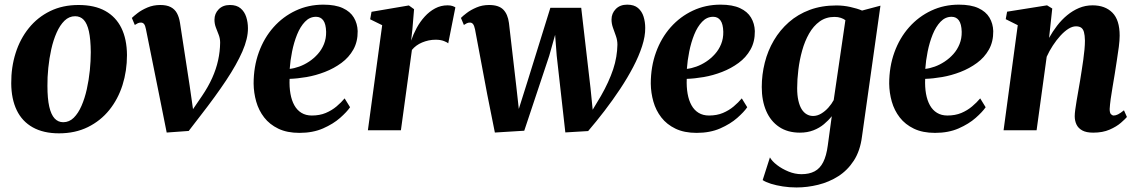

<svg xmlns="http://www.w3.org/2000/svg" viewBox="-20 -574 5010 846"><path d="M326 -552Q396.5 -552 443.5 -526Q490.5 -500 514.8 -450.8Q539 -401.5 539.5 -331.5Q539.5 -261.5 519.8 -199.2Q500 -137 461.5 -89.2Q423 -41.5 367.2 -14Q311.5 13.5 240 13.5Q171.5 13.5 124.5 -12.8Q77.5 -39 53.8 -88.2Q30 -137.5 29.5 -206.5Q29 -277.5 48.8 -340Q68.5 -402.5 107 -450.2Q145.5 -498 200.8 -525Q256 -552 326 -552ZM311 -502.5Q284.5 -502.5 264.2 -482.8Q244 -463 229.5 -430.2Q215 -397.5 206 -357.2Q197 -317 192.8 -275Q188.5 -233 189 -195.5Q189 -139.5 197 -104.2Q205 -69 220.5 -52.2Q236 -35.5 258.5 -35.5Q285 -35.5 305 -55.2Q325 -75 339.2 -107.8Q353.5 -140.5 362.5 -181Q371.5 -221.5 375.8 -263.8Q380 -306 380 -344Q379.5 -401 371.8 -435.8Q364 -470.5 349 -486.5Q334 -502.5 311 -502.5Z M623 -445.5Q620 -461.5 614.8 -468Q609.5 -474.5 601 -474.5Q593 -474.5 587 -471.5Q581 -468.5 574 -464L561 -495Q569 -503 586.5 -516.5Q604 -530 629.8 -541Q655.5 -552 686.5 -552Q714.5 -552 732.2 -542.8Q750 -533.5 759.5 -516.2Q769 -499 773 -474L815.5 -197.5L836.5 -51L798 -45.5L870 -151Q897.5 -191.5 915 -230.5Q932.5 -269.5 941 -308.2Q949.5 -347 950 -386Q950 -404 943.8 -420.2Q937.5 -436.5 931.2 -452.8Q925 -469 925 -487Q925 -514 943.5 -533Q962 -552 993 -552Q1023 -552 1040.2 -537.2Q1057.5 -522.5 1065 -499Q1072.5 -475.5 1072.5 -450Q1073 -404.5 1048 -347.2Q1023 -290 976.5 -220Q930 -150 865 -66.5L811.5 3L714.5 10L680 -162.5Z M1522.5 -101.5Q1508.5 -81 1478.5 -54.5Q1448.5 -28 1403.5 -8.2Q1358.5 11.5 1299.5 11.5Q1245 11.5 1206.5 -7Q1168 -25.5 1144 -56.5Q1120 -87.5 1109 -126.2Q1098 -165 1097.5 -205.5Q1097.5 -280 1120.5 -343.5Q1143.5 -407 1185.2 -454Q1227 -501 1283 -527.2Q1339 -553.5 1405 -553.5Q1457.5 -553.5 1490.5 -538.2Q1523.5 -523 1539.2 -496.5Q1555 -470 1556 -437Q1556.5 -390.5 1537 -355.8Q1517.5 -321 1484.5 -296.8Q1451.5 -272.5 1411.5 -257Q1371.5 -241.5 1330.8 -234.5Q1290 -227.5 1256 -226.5Q1254.5 -190.5 1259.8 -161Q1265 -131.5 1277 -110Q1289 -88.5 1308.2 -76.8Q1327.5 -65 1354 -65Q1388.5 -65 1415.2 -76.2Q1442 -87.5 1462.8 -105Q1483.5 -122.5 1498.5 -140.5ZM1372.5 -500Q1344.5 -500 1323.8 -478.2Q1303 -456.5 1289 -421.8Q1275 -387 1267 -347Q1259 -307 1256.5 -270.5Q1276 -272.5 1298.2 -280.5Q1320.5 -288.5 1341.8 -302.5Q1363 -316.5 1380.2 -335.8Q1397.5 -355 1407.5 -379.8Q1417.5 -404.5 1417 -434Q1416 -468.5 1404.5 -484.2Q1393 -500 1372.5 -500Z M1601 0 1664 -463 1611 -489 1617 -522 1781.5 -550 1804.5 -533.5 1797 -443.5 1791.5 -395Q1801 -423 1816 -450.8Q1831 -478.5 1851.5 -501Q1872 -523.5 1897.2 -537Q1922.5 -550.5 1952 -550.5Q1965 -550.5 1973.8 -547.5Q1982.5 -544.5 1986.5 -541.5L1955 -383Q1951.5 -387 1936.5 -393Q1921.5 -399 1899.5 -399Q1883.5 -399 1868.5 -395.8Q1853.5 -392.5 1839.8 -386.8Q1826 -381 1814.8 -372.8Q1803.5 -364.5 1795 -354L1746.5 0Z M2160.5 10 2127 -157.5 2073 -445Q2069.5 -461.5 2064.2 -468Q2059 -474.5 2051 -474.5Q2042.5 -474.5 2036.8 -471.5Q2031 -468.5 2024 -464L2011 -495Q2019 -503.5 2036.8 -517Q2054.5 -530.5 2079.8 -541.2Q2105 -552 2135 -552Q2177.5 -552 2197.5 -531.8Q2217.5 -511.5 2222.5 -473L2255 -193L2266 -94L2304 -214.5L2405 -539.5H2541L2582 -185.5L2591.5 -90.5L2628 -151.5Q2645.5 -182 2659 -211.5Q2672.5 -241 2681.8 -268.8Q2691 -296.5 2695.5 -323.8Q2700 -351 2700.5 -377Q2700.5 -396.5 2694 -415Q2687.5 -433.5 2681 -451.5Q2674.5 -469.5 2674.5 -488Q2674.5 -515 2693.2 -534.2Q2712 -553.5 2743.5 -553.5Q2774 -553.5 2791.2 -538.8Q2808.5 -524 2815.8 -500.5Q2823 -477 2823 -451Q2823.5 -414.5 2809.2 -370.5Q2795 -326.5 2770 -278.8Q2745 -231 2712.5 -182Q2680 -133 2643.8 -85.8Q2607.5 -38.5 2571.5 3.5L2471 9.5L2433 -328.5L2426 -420.5L2400 -328L2290 2Z M3272.5 -101.5Q3258.5 -81 3228.5 -54.5Q3198.5 -28 3153.5 -8.2Q3108.5 11.5 3049.5 11.5Q2995 11.5 2956.5 -7Q2918 -25.5 2894 -56.5Q2870 -87.5 2859 -126.2Q2848 -165 2847.5 -205.5Q2847.5 -280 2870.5 -343.5Q2893.5 -407 2935.2 -454Q2977 -501 3033 -527.2Q3089 -553.5 3155 -553.5Q3207.5 -553.5 3240.5 -538.2Q3273.5 -523 3289.2 -496.5Q3305 -470 3306 -437Q3306.5 -390.5 3287 -355.8Q3267.5 -321 3234.5 -296.8Q3201.5 -272.5 3161.5 -257Q3121.5 -241.5 3080.8 -234.5Q3040 -227.5 3006 -226.5Q3004.5 -190.5 3009.8 -161Q3015 -131.5 3027 -110Q3039 -88.5 3058.2 -76.8Q3077.5 -65 3104 -65Q3138.5 -65 3165.2 -76.2Q3192 -87.5 3212.8 -105Q3233.5 -122.5 3248.5 -140.5ZM3122.5 -500Q3094.5 -500 3073.8 -478.2Q3053 -456.5 3039 -421.8Q3025 -387 3017 -347Q3009 -307 3006.5 -270.5Q3026 -272.5 3048.2 -280.5Q3070.5 -288.5 3091.8 -302.5Q3113 -316.5 3130.2 -335.8Q3147.5 -355 3157.5 -379.8Q3167.5 -404.5 3167 -434Q3166 -468.5 3154.5 -484.2Q3143 -500 3122.5 -500Z M3778 28.5Q3770 91 3742 134Q3714 177 3673.2 202.8Q3632.5 228.5 3585 240.2Q3537.5 252 3489.5 252Q3458.5 252 3429.5 247.5Q3400.5 243 3377.2 235.8Q3354 228.5 3340.5 219.5L3372.5 119.5Q3381.5 136 3403.5 153Q3425.5 170 3454.2 181.8Q3483 193.5 3511.5 193.5Q3545.5 193.5 3569.2 181Q3593 168.5 3607.2 140.5Q3621.5 112.5 3627.5 66.5L3645 -62Q3630.5 -43.5 3610.5 -26.8Q3590.5 -10 3564 0.2Q3537.5 10.5 3504.5 10.5Q3450.5 10.5 3413 -14.8Q3375.5 -40 3356 -85.2Q3336.5 -130.5 3336.5 -190.5Q3336.5 -245 3349.8 -297.8Q3363 -350.5 3389.8 -396Q3416.5 -441.5 3456 -476.2Q3495.5 -511 3548 -530.5Q3600.5 -550 3665.5 -550Q3696.5 -550 3727 -543.2Q3757.5 -536.5 3778.5 -527.5L3859.5 -549ZM3705 -485Q3697.5 -491 3685.2 -495.2Q3673 -499.5 3657 -499.5Q3619.5 -499.5 3591.8 -479.5Q3564 -459.5 3545 -426Q3526 -392.5 3514.5 -351.2Q3503 -310 3497.8 -267Q3492.5 -224 3492.5 -185.5Q3492.5 -154 3497.8 -131Q3503 -108 3512.2 -93Q3521.5 -78 3534.5 -70.5Q3547.5 -63 3562.5 -63Q3581 -63 3598.5 -73.5Q3616 -84 3630.2 -100Q3644.5 -116 3653.5 -133Z M4323 -101.5Q4309 -81 4279 -54.5Q4249 -28 4204 -8.2Q4159 11.5 4100 11.5Q4045.5 11.5 4007 -7Q3968.5 -25.5 3944.5 -56.5Q3920.5 -87.5 3909.5 -126.2Q3898.5 -165 3898 -205.5Q3898 -280 3921 -343.5Q3944 -407 3985.8 -454Q4027.5 -501 4083.5 -527.2Q4139.5 -553.5 4205.5 -553.5Q4258 -553.5 4291 -538.2Q4324 -523 4339.8 -496.5Q4355.5 -470 4356.5 -437Q4357 -390.5 4337.5 -355.8Q4318 -321 4285 -296.8Q4252 -272.5 4212 -257Q4172 -241.5 4131.2 -234.5Q4090.5 -227.5 4056.5 -226.5Q4055 -190.5 4060.2 -161Q4065.5 -131.5 4077.5 -110Q4089.5 -88.5 4108.8 -76.8Q4128 -65 4154.5 -65Q4189 -65 4215.8 -76.2Q4242.5 -87.5 4263.2 -105Q4284 -122.5 4299 -140.5ZM4173 -500Q4145 -500 4124.2 -478.2Q4103.5 -456.5 4089.5 -421.8Q4075.5 -387 4067.5 -347Q4059.5 -307 4057 -270.5Q4076.5 -272.5 4098.8 -280.5Q4121 -288.5 4142.2 -302.5Q4163.5 -316.5 4180.8 -335.8Q4198 -355 4208 -379.8Q4218 -404.5 4217.5 -434Q4216.5 -468.5 4205 -484.2Q4193.5 -500 4173 -500Z M4602.5 -407Q4618 -435 4637.8 -460.8Q4657.5 -486.5 4682 -506.8Q4706.5 -527 4734.5 -538.8Q4762.5 -550.5 4794 -550.5Q4849.5 -550.5 4881.5 -518.2Q4913.5 -486 4913.5 -417Q4913.5 -397 4909.8 -367.5Q4906 -338 4900.8 -305.8Q4895.5 -273.5 4891.5 -246Q4887.5 -220.5 4882.5 -192.2Q4877.5 -164 4874 -138Q4870.5 -112 4869.5 -94Q4869.5 -76.5 4875.2 -70.8Q4881 -65 4887.5 -65Q4896 -65 4906.5 -70.2Q4917 -75.5 4932.5 -88L4945.5 -58.5Q4938 -49.5 4918.8 -32.8Q4899.5 -16 4869.2 -2.8Q4839 10.5 4797 10.5Q4766.5 10.5 4748.8 0.8Q4731 -9 4723.2 -25.5Q4715.5 -42 4715.5 -62Q4715.5 -73 4717.8 -90.5Q4720 -108 4723.8 -129.8Q4727.5 -151.5 4731.5 -174.5Q4735.5 -197.5 4739 -218Q4742.5 -240 4746.2 -263.5Q4750 -287 4753.2 -310.5Q4756.5 -334 4758.5 -355.8Q4760.5 -377.5 4760.5 -395Q4760 -419 4756.2 -432.5Q4752.5 -446 4744 -452Q4735.5 -458 4721 -458Q4705 -458 4687.2 -446.8Q4669.5 -435.5 4652 -416.2Q4634.5 -397 4619 -373.2Q4603.5 -349.5 4592 -324L4547.5 0H4402L4464.5 -463L4411.5 -489.5L4417.5 -522.5L4593.5 -550.5L4616.5 -536.5Z"/></svg>

Font: Merriweather 60pt ExtraBold
Style: Italic
Weight: 800
Italic angle: -7.8°
Version: Version 2.101